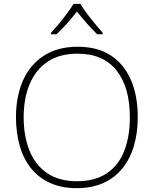

<svg xmlns="http://www.w3.org/2000/svg" viewBox="-20 -968 799 998"><path d="M696 -358Q696 -277 676 -209.5Q656 -142 616.5 -93Q577 -44 517.5 -17Q458 10 379 10Q300 10 240.5 -17Q181 -44 141.5 -93Q102 -142 82.5 -210Q63 -278 63 -359Q63 -467 99.5 -549.5Q136 -632 208 -678.5Q280 -725 384 -725Q485 -725 554 -681Q623 -637 659.5 -555Q696 -473 696 -358ZM103 -359Q103 -261 133 -186Q163 -111 224.5 -68.5Q286 -26 380 -26Q474 -26 535.5 -67.5Q597 -109 626 -184Q655 -259 655 -358Q655 -515 585.5 -602Q516 -689 384 -689Q289 -689 227 -647Q165 -605 134 -530.5Q103 -456 103 -359ZM398 -948Q410 -927 430.5 -899.5Q451 -872 473.5 -845Q496 -818 514 -797V-790H485Q458 -816 430 -848Q402 -880 380 -908Q358 -880 330 -848Q302 -816 274 -790H245V-797Q264 -818 286.5 -845Q309 -872 329.5 -899.5Q350 -927 362 -948Z"/></svg>

Font: Noto Sans Armenian ExtraLight
Style: Regular
Weight: 250
Designer: Monotype Design Team
Foundry: Monotype Imaging Inc.
Version: Version 2.007